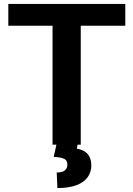

<svg xmlns="http://www.w3.org/2000/svg" viewBox="-20 -731 674 970"><path d="M388 0H372L368 20Q441 32 441.5 104.5Q441.5 138 423 164Q404.5 190 366.5 204.5Q328.5 219 270 219L266.5 140.5Q320.5 140.5 320.5 100Q320.5 80 305.2 71.8Q290 63.5 251.5 61.5L265 0H245.5V-601H22V-711H613V-601H388Z"/></svg>

Font: Roberto Sans
Style: Bold
Weight: 700
Designer: Google (font) & Cristiano Sobral (main changes)
Version: Version 1.000;October 12, 2021;FontCreator 14.0.0.2814 64-bi